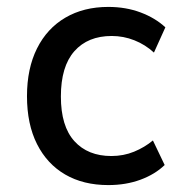

<svg xmlns="http://www.w3.org/2000/svg" viewBox="-20 -526 523 555"><path d="M293 9Q221 9 168.5 -21.5Q116 -52 87 -109.5Q58 -167 58 -248Q58 -328 87 -386Q116 -444 169 -475Q222 -506 293 -506Q344 -506 386.5 -490Q429 -474 458 -447L425 -374Q400 -397 368.5 -409.5Q337 -422 303 -422Q234 -422 195 -378Q156 -334 156 -247Q156 -161 195 -118Q234 -75 302 -75Q337 -75 367.5 -87.5Q398 -100 422 -120L456 -49Q428 -22 386 -6.5Q344 9 293 9Z"/></svg>

Font: Nunito Sans 7pt SemiCondensed Medium
Style: Regular
Weight: 500
Width: 4
Designer: Vernon Adams
Foundry: Vernon Adams
Version: Version 3.101;gftools[0.9.27]